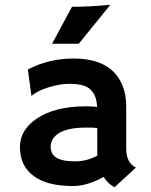

<svg xmlns="http://www.w3.org/2000/svg" viewBox="-20 -762 623 794"><path d="M408.7 -30.3Q339.4 7.3 283.2 7.3Q227.1 7.3 187 -3.2Q147 -13.7 119.1 -34.2Q62.5 -75.7 62.5 -154.3Q62.5 -224.6 131.8 -271.5Q207 -322.3 335.9 -322.3L355.5 -321.8Q361.3 -321.3 368.7 -321Q376 -320.8 381.8 -319.8Q377.9 -397.9 314.5 -411.1Q293.5 -415.5 269.8 -415.5Q246.1 -415.5 223.4 -411.4Q200.7 -407.2 179.2 -400.4Q131.8 -385.3 111.3 -365.7L109.9 -366.7L95.2 -474.6Q181.6 -520 284.2 -520Q443.4 -520 487.8 -405.3Q502 -368.7 502 -322.8V-146Q502 -89.4 542 -68.8L453.6 12.2Q425.8 -2.4 408.7 -30.3ZM382.3 -231.9Q369.1 -234.4 355 -234.4H335.4Q227.5 -234.4 198.2 -186.5Q189.5 -172.4 189.5 -156.7Q189.5 -141.1 195.1 -129.2Q200.7 -117.2 213.9 -109.4Q239.3 -94.7 289.3 -94.7Q339.4 -94.7 382.8 -118.7Q382.3 -124 382.3 -129.9ZM277.8 -733.9Q351.1 -733.9 434.1 -742.2L433.6 -738.8L305.7 -581.1H195.3Z"/></svg>

Font: HammersmithOne
Style: Regular
Weight: 400
Designer: Nicole Fally
Foundry: Nicole Fally
Version: Version 1.003